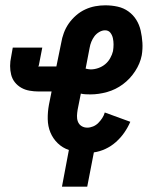

<svg xmlns="http://www.w3.org/2000/svg" viewBox="-20 -562 590 722"><path d="M213 140 239 2Q215 -6 197 -23.5Q179 -41 169.5 -64Q160 -87 159.5 -114Q159 -141 164 -168L174 -218H125Q108 -218 91 -221Q74 -224 60 -232Q46 -240 36 -252.5Q26 -265 22 -281Q18 -297 18 -314Q18 -331 22 -349L28 -383H139L126 -316Q126 -315 125 -314.5Q124 -314 124 -313Q124 -312 125 -312H192L210 -400Q213 -419 220 -438Q227 -457 238.5 -473.5Q250 -490 266 -504Q282 -518 300.5 -526.5Q319 -535 338 -538.5Q357 -542 376 -542Q400 -542 422.5 -537Q445 -532 463 -519Q481 -506 492.5 -487.5Q504 -469 509 -447Q514 -425 515.5 -401.5Q517 -378 513 -354Q507 -323 488 -294Q469 -265 442 -245Q415 -225 383 -216Q351 -207 320 -207Q311 -207 301.5 -207.5Q292 -208 284 -210L272 -150Q270 -138 269.5 -126.5Q269 -115 273 -104.5Q277 -94 286.5 -88Q296 -82 308 -82Q319 -82 330 -86.5Q341 -91 349.5 -99.5Q358 -108 364.5 -118Q371 -128 374 -139L470 -104Q461 -83 447.5 -63.5Q434 -44 416 -28Q398 -12 376.5 -2Q355 8 333 11L308 140ZM321 -301Q335 -301 349.5 -306Q364 -311 375.5 -320.5Q387 -330 394.5 -343.5Q402 -357 405 -370Q407 -383 407 -395Q407 -407 404.5 -418.5Q402 -430 395 -439Q388 -448 375 -448Q364 -448 353 -441.5Q342 -435 335 -425.5Q328 -416 323.5 -405Q319 -394 317 -382L302 -304Q307 -303 311.5 -302Q316 -301 321 -301Z"/></svg>

Font: Lode
Style: Bold Italic
Weight: 700
Italic angle: -11°
Monospace: yes
Designer: Belleve Invis
Foundry: Belleve Invis
Version: Version 29.2.0; ttfautohint (v1.8.3)